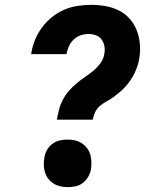

<svg xmlns="http://www.w3.org/2000/svg" viewBox="-20 -763 640 791"><path d="M214 -270Q218 -290 223 -310.5Q228 -331 238 -350.5Q248 -370 262 -386.5Q276 -403 293 -417.5Q310 -432 328.5 -444.5Q347 -457 364 -471Q381 -485 394 -503Q407 -521 410 -542Q413 -558 410 -573.5Q407 -589 398 -601Q389 -613 374.5 -618Q360 -623 344 -623Q328 -623 312 -617.5Q296 -612 283.5 -600Q271 -588 264 -572.5Q257 -557 254 -542V-540H108L109 -544Q113 -571 124 -598Q135 -625 152.5 -649Q170 -673 193.5 -692Q217 -711 243.5 -722.5Q270 -734 298.5 -738.5Q327 -743 354 -743Q385 -743 414 -738Q443 -733 468.5 -720.5Q494 -708 513 -687Q532 -666 542.5 -640Q553 -614 556 -584Q559 -554 554 -524Q552 -509 547 -493.5Q542 -478 535 -463Q528 -448 518.5 -434Q509 -420 498 -407.5Q487 -395 474 -384Q461 -373 447.5 -363Q434 -353 419.5 -345.5Q405 -338 392 -327Q379 -316 372 -301Q365 -286 362 -270ZM258 8Q243 8 228 4.5Q213 1 200.5 -7Q188 -15 179 -26.5Q170 -38 165.5 -52.5Q161 -67 160.5 -82.5Q160 -98 163 -114Q165 -130 173.5 -145Q182 -160 196 -170.5Q210 -181 226 -184.5Q242 -188 259 -188Q274 -188 289.5 -184.5Q305 -181 317 -173Q329 -165 338 -153.5Q347 -142 351.5 -127.5Q356 -113 356.5 -97.5Q357 -82 355 -66Q352 -50 343.5 -35Q335 -20 321.5 -9.5Q308 1 291.5 4.5Q275 8 258 8Z"/></svg>

Font: Iosevka Heavy Extended Oblique
Style: Regular
Weight: 900
Width: 7
Italic angle: -9°
Monospace: yes
Designer: Belleve Invis
Foundry: Belleve Invis
Version: Version 32.5.0; ttfautohint (v1.8.4)